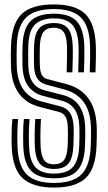

<svg xmlns="http://www.w3.org/2000/svg" viewBox="-20 -829 481 858"><path d="M221.2 -74Q178.2 -74 158 -97.6Q137.8 -121.2 135.5 -178.2Q134.5 -209.5 135.1 -241.5Q135.8 -273.5 137.8 -297.2H163.2Q161.2 -269.2 160.8 -241Q160.2 -212.8 161.2 -179Q163 -137.2 175.5 -116Q188 -94.8 221.2 -94.8Q252.2 -94.8 266.5 -114.4Q280.8 -134 282.5 -180Q283.5 -207.8 283.6 -224.6Q283.8 -241.5 283 -259.5Q282 -292.5 272.2 -308.2Q262.5 -324 244.2 -328.5L159.5 -350.5Q33.2 -382.8 29 -534Q28.2 -559.8 28.4 -581.8Q28.5 -603.8 29.2 -626.8Q33 -723.8 77.1 -766.5Q121.2 -809.2 221.2 -809.2Q315 -809.2 359.6 -767.9Q404.2 -726.5 408.2 -626.5Q409 -606.5 408.5 -570.1Q408 -533.8 406.8 -505.8H380.8Q382.2 -536.8 382.8 -571Q383.2 -605.2 382.5 -625.5Q379.2 -713.5 341.2 -751Q303.2 -788.5 221.2 -788.5Q135.8 -788.5 97 -751.1Q58.2 -713.8 55 -626Q54.2 -598.5 54.2 -577.8Q54.2 -557 54.8 -534.8Q58.8 -403.2 166 -375.5L250.5 -353.5Q277.2 -346.8 292.4 -325.1Q307.5 -303.5 309 -260.2Q309.5 -238.8 309.4 -222.6Q309.2 -206.5 308 -178.8Q305.8 -122.5 285.9 -98.2Q266 -74 221.2 -74ZM221.2 -32.2Q152.5 -32.2 119.8 -64.9Q87 -97.5 84 -176.2Q83 -205.5 83.6 -241.8Q84.2 -278 86.8 -297.2H112.2Q110.2 -276.2 109.2 -244.6Q108.2 -213 109.8 -176.2Q112.2 -110 138.4 -81.6Q164.5 -53.2 221.2 -53.2Q278.8 -53.2 305 -81.9Q331.2 -110.5 334 -176.2Q335 -203.2 335.2 -221.4Q335.5 -239.5 334.8 -261Q333 -312.5 313 -340.9Q293 -369.2 256.5 -378.8L172.5 -400.5Q132 -410.8 107.2 -442.5Q82.5 -474.2 80.5 -535.8Q80 -559.8 80 -581.2Q80 -602.8 80.8 -625Q83.8 -703 117.1 -735.4Q150.5 -767.8 221.2 -767.8Q290.8 -767.8 322.2 -734.5Q353.8 -701.2 356.8 -624.5Q357.5 -604.2 357 -569.8Q356.5 -535.2 355 -505.8H329.5Q330.5 -532.8 331.1 -567.2Q331.8 -601.8 331 -624.5Q328.2 -690 302.8 -718.4Q277.2 -746.8 221.2 -746.8Q165.8 -746.8 137.4 -720.4Q109 -694 106.5 -624.8Q105.8 -599.5 105.8 -578.9Q105.8 -558.2 106.5 -536.5Q107.8 -487 126.4 -460.6Q145 -434.2 178.8 -425.5L262.5 -403.8Q356.2 -379.8 360.5 -262.2Q361.2 -241 361.1 -223.2Q361 -205.5 359.8 -176.5Q356.8 -100.5 325.2 -66.4Q293.8 -32.2 221.2 -32.2ZM221.2 9.2Q127.8 9.2 82 -31.9Q36.2 -73 32.2 -174.5Q31.8 -190.8 31.8 -214.6Q31.8 -238.5 32.6 -261.2Q33.5 -284 35.8 -297.2H61.2Q58.8 -277.5 57.8 -244.2Q56.8 -211 58.2 -175.2Q61.5 -86.5 100 -49Q138.5 -11.5 221.2 -11.5Q305.2 -11.5 343.8 -49.5Q382.2 -87.5 385.5 -175.5Q386.2 -198.8 386.8 -218.4Q387.2 -238 386.2 -263.2Q383.8 -332.8 353.5 -373.4Q323.2 -414 268.5 -428.8L185.5 -451.2Q160.2 -458 146.8 -477.9Q133.2 -497.8 132.2 -537.2Q131.5 -559.2 131.6 -579.6Q131.8 -600 132.2 -624Q134.2 -678.2 154.9 -702.1Q175.5 -726 221.2 -726Q263.5 -726 283.1 -702.5Q302.8 -679 305 -623.2Q305.8 -602.8 305.2 -569.4Q304.8 -536 303.5 -505.8H277.8Q279 -535.8 279.5 -570Q280 -604.2 279.5 -621.2Q277.5 -670.2 263 -687.8Q248.5 -705.2 221.2 -705.2Q188 -705.2 173.8 -685.5Q159.5 -665.8 158 -621.5Q157.2 -597.5 157.4 -576.1Q157.5 -554.8 158 -538Q159 -507.8 167.2 -493.6Q175.5 -479.5 192 -475.5L274.5 -454Q406.2 -420 412.2 -264.2Q413 -242.2 412.6 -220.5Q412.2 -198.8 411.2 -174.5Q407.2 -75.5 362.8 -33.1Q318.2 9.2 221.2 9.2Z"/></svg>

Font: Big Shoulders Inline Display ExtraBold
Style: Regular
Weight: 800
Designer: Patric King
Foundry: XO Type Co
Version: Version 1.000